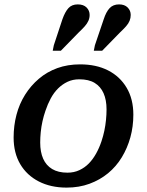

<svg xmlns="http://www.w3.org/2000/svg" viewBox="-20 -841 668 874"><path d="M442 -198Q450 -222 455 -246Q460 -270 462.5 -295Q465 -320 465 -343Q465 -386 451.5 -416.5Q438 -447 411 -463.5Q384 -480 341 -480Q311 -480 287 -468.5Q263 -457 244 -438Q225 -419 211 -393Q197 -367 187 -337Q179 -314 173.5 -289.5Q168 -265 165.5 -240Q163 -215 163 -192Q163 -149 176.5 -118.5Q190 -88 217.5 -71.5Q245 -55 287 -55Q317 -55 341.5 -66.5Q366 -78 384.5 -97Q403 -116 417.5 -142Q432 -168 442 -198ZM42 -215Q42 -269 55 -318.5Q68 -368 94 -409.5Q120 -451 157 -482.5Q194 -514 241 -531Q288 -548 345 -548Q418 -548 472 -520.5Q526 -493 556.5 -441.5Q587 -390 587 -319Q587 -265 573.5 -216Q560 -167 534.5 -125Q509 -83 472 -52.5Q435 -22 387.5 -4.5Q340 13 283 13Q211 13 156.5 -15Q102 -43 72 -94Q42 -145 42 -215ZM264 -753Q276 -787 291.5 -804Q307 -821 334 -821Q360 -821 374 -807Q388 -793 388 -773Q388 -759 382.5 -746.5Q377 -734 366 -721.5Q355 -709 337 -692L257 -610H220L225 -635ZM452 -753Q463 -787 479 -804Q495 -821 522 -821Q547 -821 561 -807Q575 -793 575 -773Q575 -759 570 -746.5Q565 -734 554 -721.5Q543 -709 525 -692L445 -610H407L412 -635Z"/></svg>

Font: Roboto Serif Medium
Style: Italic
Weight: 500
Italic angle: -10°
Designer: Greg Gazdowicz
Foundry: Commercial Type
Version: Version 1.008